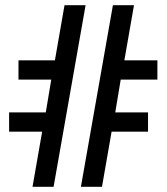

<svg xmlns="http://www.w3.org/2000/svg" viewBox="-20 -718 640 738"><path d="M105 0 142 -212H15V-286H156L177 -412H51V-486H191L228 -698H309L186 0ZM291 0 414 -698H495L458 -486H585V-412H444L423 -286H549V-212H409L372 0Z"/></svg>

Font: IBM Plex Mono Text
Style: Regular
Weight: 450
Designer: Mike Abbink, Paul van der Laan, Pieter van Rosmalen
Foundry: Bold Monday
Version: Version 2.000